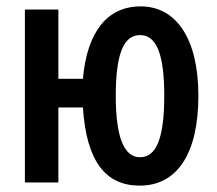

<svg xmlns="http://www.w3.org/2000/svg" viewBox="-20 -572 679 602"><path d="M602 -272C602 -450 533 -552 421 -552C317 -552 253 -473 240 -325H163V-542H58V0H163V-235H240C251 -66 311 10 418 10C536 10 602 -91 602 -272ZM343 -271C343 -399 366 -462 419 -462C472 -462 495 -399 495 -272C495 -143 472 -79 419 -79C368 -79 343 -144 343 -271Z"/></svg>

Font: Noto Sans Display Condensed Medium
Style: Regular
Weight: 500
Width: 3
Designer: Monotype Design Team
Foundry: Monotype Imaging Inc.
Version: Version 1.900